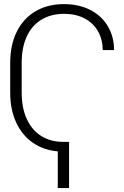

<svg xmlns="http://www.w3.org/2000/svg" viewBox="-20 -737 613 946"><path d="M320.3 189.5H264.6V8.8Q195.3 2.9 142.3 -33.4Q89.4 -69.8 59.8 -133.3Q30.3 -196.8 30.3 -280.3V-426.8Q30.3 -516.6 63.2 -582Q96.2 -647.5 156 -682.1Q215.8 -716.8 294.9 -716.8Q369.1 -716.8 425.3 -687.7Q481.4 -658.7 511.7 -607.2Q542 -555.7 542 -490.2H486.3Q485.8 -542 463.1 -582.5Q440.4 -623 397.2 -646Q354 -668.9 294.9 -668.9Q231 -668.5 184.1 -640.1Q137.2 -611.8 112.1 -557.6Q86.9 -503.4 86.9 -427.7V-280.3Q86.9 -205.1 112.1 -150.4Q137.2 -95.7 183.1 -66.9Q229 -38.1 290 -38.1H320.3Z"/></svg>

Font: Pretendard JP ExtraLight
Style: Regular
Weight: 200
Designer: Base glyphs from Inter by Rasmus Andersson; Hangeul glyphs from Noto Sans CJK(Source Han Sans) by Jang Soo-young and Kan
Foundry: Kil Hyung-jin
Version: Version 1.309